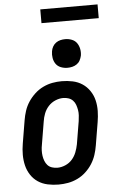

<svg xmlns="http://www.w3.org/2000/svg" viewBox="-61 -953 622 1002"><g transform="rotate(-5 250.0 -451.5)"><path d="M205 8Q176 8 148 2Q120 -4 97.5 -19Q75 -34 60 -57Q45 -80 38.5 -107Q32 -134 32 -163Q32 -192 37 -221L57 -341Q61 -366 69 -390.5Q77 -415 91.5 -437Q106 -459 126 -477.5Q146 -496 170 -507.5Q194 -519 218.5 -523.5Q243 -528 268 -528Q297 -528 325 -522Q353 -516 375.5 -501Q398 -486 413.5 -463Q429 -440 435.5 -413Q442 -386 441.5 -357Q441 -328 436 -299L416 -179Q412 -154 404 -129.5Q396 -105 382 -83Q368 -61 348 -42.5Q328 -24 304 -12.5Q280 -1 255 3.5Q230 8 205 8ZM206 -80Q227 -80 248 -89Q269 -98 283.5 -114.5Q298 -131 306 -151.5Q314 -172 318 -193L338 -313Q340 -328 341 -342.5Q342 -357 339.5 -371Q337 -385 332.5 -398Q328 -411 318.5 -421Q309 -431 295.5 -435.5Q282 -440 268 -440Q247 -440 226 -431Q205 -422 190 -405.5Q175 -389 167 -368.5Q159 -348 156 -327L136 -207Q133 -192 132.5 -177.5Q132 -163 134 -149Q136 -135 141 -122Q146 -109 155 -99Q164 -89 178 -84.5Q192 -80 206 -80ZM304 -595Q286 -595 269.5 -601.5Q253 -608 243.5 -621.5Q234 -635 231 -652.5Q228 -670 231 -688Q233 -701 239.5 -712.5Q246 -724 256.5 -731.5Q267 -739 279.5 -742Q292 -745 305 -745Q323 -745 339.5 -738.5Q356 -732 365.5 -718.5Q375 -705 378.5 -687.5Q382 -670 379 -652Q376 -639 370 -627.5Q364 -616 353 -608.5Q342 -601 329.5 -598Q317 -595 304 -595ZM189 -839V-911H489V-839Z"/></g></svg>

Font: Iosevka Curly Slab Semibold
Style: Italic
Weight: 600
Italic angle: -9°
Monospace: yes
Designer: Belleve Invis
Foundry: Belleve Invis
Version: Version 22.1.2; ttfautohint (v1.8.4)